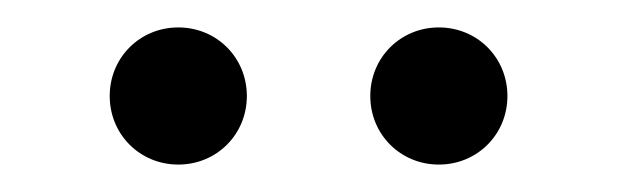

<svg xmlns="http://www.w3.org/2000/svg" viewBox="-20 -711 450 140"><path d="M110 -591C138 -591 160 -613 160 -641C160 -669 138 -691 110 -691C82 -691 60 -669 60 -641C60 -613 82 -591 110 -591ZM300 -591C328 -591 350 -613 350 -641C350 -669 328 -691 300 -691C272 -691 250 -669 250 -641C250 -613 272 -591 300 -591Z"/></svg>

Font: Space Cowgirl Light
Style: Regular
Weight: 300
Designer: Valery Marier
Foundry: Valery Marier
Version: Version 1.000;hotconv 1.0.109;makeotfexe 2.5.65596